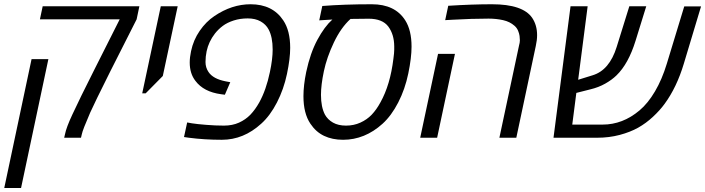

<svg xmlns="http://www.w3.org/2000/svg" viewBox="-57 -660 3379 920"><path d="M597.7 -567.4 471.7 -318.4Q394 -163.1 375 -120.1Q338.9 -37.1 335 -16.6L331.1 0H250.5L254.4 -16.6Q260.7 -49.3 290 -111.8Q319.3 -174.3 333 -201.7Q383.3 -304.2 396 -328.1L516.6 -567.4H134.3L147.5 -629.9H610.8ZM43.9 240.7H-36.6L94.2 -376.5H174.8Z M723.1 -295.9 641.1 -212.9H624.5L713.4 -629.9H794.4Z M852.1 -360.4Q852.1 -385.3 858.4 -414.6Q869.6 -468.3 899.9 -512.2Q930.2 -556.2 970.2 -583Q1053.7 -639.6 1143.6 -639.6Q1249 -639.6 1300.3 -562.5Q1333.5 -513.2 1333.5 -430.7Q1333.5 -379.4 1318.1 -305.9Q1302.7 -232.4 1270 -168.9Q1237.3 -105.5 1194.8 -67.4Q1110.4 9.8 1005.9 9.8Q922.9 9.8 848.1 0L824.7 -3.4L839.8 -73.2Q839.8 -72.8 862.8 -69.1Q885.7 -65.4 930.4 -61.8Q975.1 -58.1 1015.9 -58.1Q1056.6 -58.1 1088.4 -72.5Q1120.1 -86.9 1143.1 -110.8Q1166 -134.8 1185.1 -168.9Q1218.3 -228.5 1236.3 -314.9Q1249.5 -377 1249.5 -422.4Q1249.5 -482.9 1230 -519Q1217.3 -543 1191.9 -557.4Q1166.5 -571.8 1130.1 -571.8Q1093.8 -571.8 1062.7 -561.8Q1031.7 -551.8 1010.5 -535.9Q989.3 -520 972.7 -499Q942.9 -460.4 933.1 -414.6Q927.7 -389.6 927.7 -363Q927.7 -336.4 941.9 -315.4Q963.9 -281.7 1025.4 -270L1046.4 -266.1L1020.5 -206.1L1002.4 -208.5Q918.9 -219.7 879.4 -272.5Q852.1 -307.6 852.1 -360.4Z M1724.6 -639.6Q1835.9 -639.6 1884.8 -562.5Q1915 -515.1 1915 -436.5Q1915 -383.3 1899.4 -307.9Q1883.8 -232.4 1851.1 -168.9Q1818.4 -105.5 1776.1 -67.1Q1733.9 -28.8 1686.3 -9.5Q1638.7 9.8 1586.9 9.8Q1535.2 9.8 1495.8 -9Q1456.5 -27.8 1430.2 -67.4Q1397 -116.7 1397 -199.2Q1397 -250.5 1410.2 -314.9Q1429.7 -406.2 1463.9 -469.5Q1498 -532.7 1535.6 -566.4L1472.7 -562.5L1487.3 -631.3Q1591.8 -639.6 1724.6 -639.6ZM1481 -205.6Q1481 -147 1500 -110.8Q1513.2 -86.9 1538.6 -72.5Q1564 -58.1 1601.1 -58.1Q1638.2 -58.1 1669.9 -72.5Q1701.7 -86.9 1724.4 -110.8Q1747.1 -134.8 1765.6 -168.9Q1813 -253.4 1828.1 -378.9Q1832 -406.7 1832 -421.9Q1832 -437 1832 -438.5Q1831.5 -495.1 1803.7 -532.7Q1775.4 -570.3 1710 -570.3L1622.6 -569.3Q1576.7 -527.8 1542.7 -456.3Q1508.8 -384.8 1494.9 -318.8Q1481 -252.9 1481 -205.6Z M2493.2 -574.2Q2516.6 -539.1 2516.6 -491.7Q2516.6 -467.8 2510.3 -439.5L2417 0H2335.9L2429.7 -440.4Q2434.1 -456.5 2434.1 -466.3Q2434.1 -476.1 2432.6 -487.5Q2431.2 -499 2425.5 -512.7Q2419.9 -526.4 2408.4 -536.4Q2397 -546.4 2383.8 -553Q2370.6 -559.6 2353.5 -563.5Q2320.8 -570.8 2284.2 -570.8Q2204.6 -570.8 2110.4 -565.4L2076.2 -563.5L2090.8 -632.3Q2206.1 -639.6 2300.3 -639.6Q2448.7 -639.6 2493.2 -574.2ZM2037.6 0H1956.5L2042 -401.9H2123Z M2830.6 -63Q2926.8 -63 3007.3 -130.9Q3047.9 -165 3081.5 -222.2Q3115.2 -279.3 3138.2 -355L3221.7 -629.4H3302.2L3219.7 -355Q3185.5 -241.2 3127.4 -162.1Q3105 -131.3 3072 -100.6Q3039.1 -69.8 3001 -48.3Q2962.9 -26.9 2912.1 -13.4Q2861.3 0 2804.2 0H2595.2L2676.8 -629.9H2758.8L2713.4 -277.8L2782.7 -299.3Q2863.3 -323.7 2897.9 -435.1L2958.5 -629.9H3039.6L2988.3 -464.4Q2954.1 -354 2897 -298.8Q2875 -277.3 2843 -259.3Q2811 -241.2 2772 -231.9L2704.6 -214.8L2685.1 -63Z"/></svg>

Font: Open Sans Hebrew
Style: Italic
Weight: 400
Italic angle: -12°
Foundry: Ascender Corporation, Yanek Iontef
Version: Version 2.001;PS 002.001;hotconv 1.0.70;makeotf.lib2.5.58329